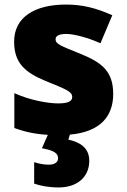

<svg xmlns="http://www.w3.org/2000/svg" viewBox="-20 -583 557 843"><path d="M372 123C372 59 320 39 280 30L287 8C423 -4 477 -75 477 -170C477 -267 431 -307 335 -346C243 -383 224 -390 224 -411C224 -426 241 -434 271 -434C304 -434 366 -418 421 -393L473 -516C404 -547 343 -563 270 -563C133 -563 42 -508 42 -400C42 -309 87 -266 179 -228C272 -190 297 -181 297 -157C297 -138 278 -129 235 -129C193 -129 113 -142 43 -174V-21C92 -3 137 6 190 9L164 68C215 77 235 89 235 112C235 129 220 140 195 140C173 140 152 136 130 129V223C154 232 192 240 238 240C319 240 372 194 372 123Z"/></svg>

Font: Noto Sans Arabic UI Bk
Style: Regular
Weight: 900
Designer: Monotype Design Team, Nadine Chahine and Nizar Qandah
Foundry: Monotype Imaging Inc.
Version: Version 2.010